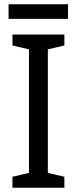

<svg xmlns="http://www.w3.org/2000/svg" viewBox="-20 -875 358 895"><path d="M280 0H38V-51L115 -69V-645L38 -663V-714H280V-663L203 -645V-69L280 -51ZM297 -855V-787H20V-855Z"/></svg>

Font: Noto Sans Telugu SemiCondensed
Style: Regular
Weight: 400
Width: 4
Designer: Jelle Bosma - Monotype Design Team
Foundry: Monotype Imaging Inc.
Version: Version 2.005; ttfautohint (v1.8.4.7-5d5b)